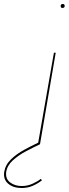

<svg xmlns="http://www.w3.org/2000/svg" viewBox="-131 -725 345 965"><path d="M174 -695Q174 -685 182 -685Q194 -685 194 -695Q194 -705 185 -705Q174 -705 174 -695ZM74 174Q58 187 32.5 198.5Q7 210 -22 210Q-56 210 -80 192Q-104 174 -100 140Q-95 107 -66.5 81Q-38 55 0 35Q38 15 70 0L149 -460H140L61 -8Q27 8 -10.5 28.5Q-48 49 -76 76Q-104 103 -110 140Q-115 177 -89.5 198.5Q-64 220 -22 220Q9 220 35.5 208Q62 196 80 181Z"/></svg>

Font: Jost* 200 Hairline Italic
Style: Italic
Weight: 100
Italic angle: -10°
Version: Version 3.200; ttfautohint (v0.97) -l 8 -r 50 -G 200 -x 14 -